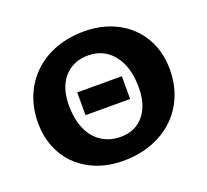

<svg xmlns="http://www.w3.org/2000/svg" viewBox="-119 -821 1062 983"><g transform="rotate(-20 412.0 -329.0)"><path d="M395 17Q318 17 254.5 -7Q191 -31 145 -75Q99 -119 74 -180Q49 -241 49 -314Q49 -395 77 -461.5Q105 -528 156 -576Q207 -624 276.5 -649.5Q346 -675 429 -675Q506 -675 570 -651Q634 -627 680.5 -582.5Q727 -538 752 -477Q777 -416 777 -342Q777 -262 749 -195.5Q721 -129 669.5 -81.5Q618 -34 548 -8.5Q478 17 395 17ZM424 -103Q477 -103 515.5 -128Q554 -153 575 -199Q596 -245 596 -308Q596 -384 573 -438Q550 -492 507.5 -522Q465 -552 406 -552Q352 -552 311.5 -526.5Q271 -501 249.5 -455Q228 -409 228 -346Q228 -271 251.5 -216.5Q275 -162 319.5 -132.5Q364 -103 424 -103ZM291 -269V-393H534V-269Z"/></g></svg>

Font: Ysabeau Infant Black
Style: Regular
Weight: 900
Designer: Christian Thalmann (Catharsis Fonts)
Version: Version 2.001;gftools[0.9.30]; featfreeze: ss01,ss02,lnum